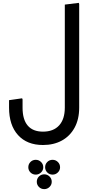

<svg xmlns="http://www.w3.org/2000/svg" viewBox="-20 -778 624 1336"><path d="M431 -212V-746L528 -758L531 -750V-212ZM279 231Q168 231 105.5 162Q43 93 43 -29H137Q137 54 173 96Q209 138 279 138Q352 138 391.5 94.5Q431 51 431 -29H531Q531 52 499 110.5Q467 169 410.5 200Q354 231 279 231ZM43 -29V-81L134 -94L137 -86V-29ZM431 -29V-350L528 -362L531 -354V-29ZM229 437Q207 437 192 422Q177 407 177 386Q177 364 192 349Q207 334 229 334Q250 334 265.5 349Q281 364 281 386Q281 407 265.5 422Q250 437 229 437ZM346 437Q324 437 309 422Q294 407 294 386Q294 364 309 349Q324 334 346 334Q367 334 382.5 349Q398 364 398 386Q398 407 382.5 422Q367 437 346 437ZM288 538Q266 538 251 523Q236 508 236 487Q236 465 251 450Q266 435 288 435Q309 435 324.5 450Q340 465 340 487Q340 508 324.5 523Q309 538 288 538Z"/></svg>

Font: Fustat SemiBold
Style: Regular
Weight: 600
Designer: Mohamed Gaber, Khaled Hosny, Laura Garcia Mut
Foundry: Kief Type Foundry, Alif Type Foundry, Hard Type Foundry
Version: Version 1.007